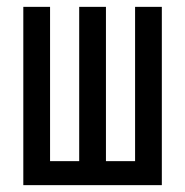

<svg xmlns="http://www.w3.org/2000/svg" viewBox="-20 -540 540 560"><path d="M48 0V-520H126V-70H211V-520H289V-70H374V-520H452V0Z"/></svg>

Font: Iosevka Term
Style: Regular
Weight: 400
Monospace: yes
Designer: Belleve Invis
Foundry: Belleve Invis
Version: Version 30.0.1